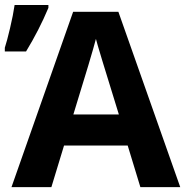

<svg xmlns="http://www.w3.org/2000/svg" viewBox="-47 -765 757 785"><path d="M439 -296.9Q351.1 -580.1 345.2 -606Q329.1 -543.5 252.9 -296.9ZM526.9 0 475.1 -169.9H214.8L163.1 0H0L252 -716.8H437L689.9 0ZM150.9 -744.6V-732.9Q112.8 -642.1 59.6 -554.7H-27.3V-569.8Q-18.6 -596.2 -5.9 -649.9Q6.8 -703.6 12.7 -744.6Z"/></svg>

Font: NotoSans-Bold
Style: Bold
Weight: 700
Designer: Monotype Design team
Foundry: Monotype Imaging Inc.
Version: Version 1.04